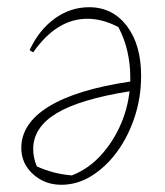

<svg xmlns="http://www.w3.org/2000/svg" viewBox="-20 -505 457 532"><path d="M227 -485Q292 -485 331.5 -433Q371 -381 371 -295Q371 -235 353 -180.5Q335 -126 304 -84Q273 -42 233.5 -17.5Q194 7 150 7Q104 7 71.5 -22.5Q39 -52 39 -95Q39 -163 115.5 -210Q192 -257 341 -279Q341 -285 341 -291Q341 -327 333 -362.5Q325 -398 308 -430Q264 -453 222 -453Q137 -453 72 -360L62 -366Q88 -422 131.5 -453.5Q175 -485 227 -485ZM72 -92Q72 -68 82 -44Q128 -23 179 -19Q223 -36 256.5 -71.5Q290 -107 311.5 -153.5Q333 -200 339 -252Q201 -230 136.5 -191Q72 -152 72 -92Z"/></svg>

Font: Piazzolla Thin
Style: Italic
Weight: 100
Italic angle: -11.3°
Designer: Juan Pablo del Peral
Foundry: Huerta Tipografica
Version: Version 1.330